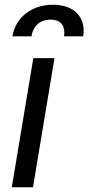

<svg xmlns="http://www.w3.org/2000/svg" viewBox="-20 -791 373 811"><path d="M29.8 0H119.3L210.2 -545.5H120.7ZM32.3 -637.4H112.9C118.3 -674 142.4 -708.1 193.9 -708.1C242.2 -708.1 256.4 -675.4 250.7 -637.4H331.3C344.1 -715.2 296.2 -771 203.8 -771C111.5 -771 45.1 -715.2 32.3 -637.4Z"/></svg>

Font: Margiela Sans Text
Style: Italic
Weight: 400
Italic angle: -9.39999°
Designer: Stefan Endress, Andreas Faust
Version: Version 1.100;FEAKit 1.0